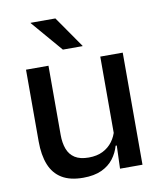

<svg xmlns="http://www.w3.org/2000/svg" viewBox="-79 -749 699 825"><g transform="rotate(-10 270.0 -336.5)"><path d="M154 -489V-187Q154 -152 163.8 -125.8Q173.5 -99.5 196 -85Q218.5 -70.5 256.5 -70.5Q292.5 -70.5 318.2 -83.5Q344 -96.5 360.5 -118.8Q377 -141 383.5 -168.5L399.5 -100.5H378.5Q370 -70 350.5 -44.5Q331 -19 298.5 -4Q266 11 218 11Q161 11 125.2 -10.8Q89.5 -32.5 72.8 -74.2Q56 -116 56 -176V-489ZM478 -489V0H380L384 -114.5L380 -120.5V-489ZM218.5 -684 313 -548V-546.5H227L110.5 -682.5V-684Z"/></g></svg>

Font: Anek Gujarati Medium
Style: Regular
Weight: 500
Designer: Mrunmayee Ghaisas (Gujarati), Yesha Goshar (Latin)
Foundry: Ek Type
Version: Version 1.003